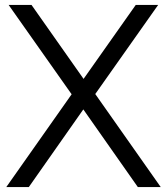

<svg xmlns="http://www.w3.org/2000/svg" viewBox="-20 -760 679 780"><path d="M540 0 318.5 -315.5 271 -377 15 -740H108L319.5 -439.5L367 -378L633 0ZM5.5 0 271 -377 319.5 -439.5 531.5 -740H622.5L367 -378L318.5 -315.5L97 0Z"/></svg>

Font: Encode Sans SC
Style: Regular
Weight: 400
Version: Version 3.002